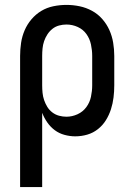

<svg xmlns="http://www.w3.org/2000/svg" viewBox="-20 -548 540 783"><path d="M62 215V-320Q62 -347 66 -373.5Q70 -400 80.5 -424.5Q91 -449 108.5 -469.5Q126 -490 148.5 -503.5Q171 -517 197.5 -522.5Q224 -528 251 -528Q278 -528 304.5 -522.5Q331 -517 355 -504Q379 -491 397 -470.5Q415 -450 426 -425.5Q437 -401 441.5 -374Q446 -347 446 -320V-200Q446 -175 443 -150.5Q440 -126 432.5 -102.5Q425 -79 412 -58Q399 -37 379.5 -21.5Q360 -6 336 1Q312 8 287 8Q265 8 243 2Q221 -4 203.5 -17Q186 -30 173 -48.5Q160 -67 152 -88V215ZM251 -72Q274 -72 296 -82Q318 -92 332 -111Q346 -130 351 -153.5Q356 -177 356 -200V-320Q356 -343 351 -366.5Q346 -390 332.5 -409Q319 -428 297 -438Q275 -448 251 -448Q236 -448 221 -444Q206 -440 194 -430.5Q182 -421 173.5 -408Q165 -395 160 -380.5Q155 -366 153.5 -350.5Q152 -335 152 -320V-200Q152 -185 153.5 -169.5Q155 -154 160 -139.5Q165 -125 173 -112Q181 -99 193.5 -89.5Q206 -80 221 -76Q236 -72 251 -72Z"/></svg>

Font: Iosevka SS04 Medium
Style: Regular
Weight: 500
Monospace: yes
Designer: Belleve Invis
Foundry: Belleve Invis
Version: Version 19.0.0; ttfautohint (v1.8.4)